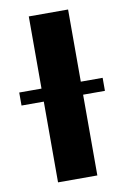

<svg xmlns="http://www.w3.org/2000/svg" viewBox="-84 -778 543 829"><g transform="rotate(-10 188.0 -364.0)"><path d="M274.4 -727.5H102.1V-411.1H4.4V-354H102.1V0H274.4V-354H370.1V-411.1H274.4Z"/></g></svg>

Font: Inter ExtraBold
Style: Regular
Weight: 800
Designer: Rasmus Andersson
Foundry: rsms
Version: Version 4.001;git-9221beed3